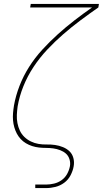

<svg xmlns="http://www.w3.org/2000/svg" viewBox="-20 -755 540 980"><path d="M160 205V187H215Q235 187 256 182Q277 177 294.5 164.5Q312 152 322.5 133Q333 114 337 93Q340 75 334.5 57.5Q329 40 316.5 29Q304 18 287 11.5Q270 5 252 2.5Q234 0 215.5 0Q197 0 179 -2Q161 -4 144 -9.5Q127 -15 112 -24Q97 -33 85.5 -45.5Q74 -58 66 -73Q58 -88 53 -105.5Q48 -123 46.5 -141Q45 -159 46.5 -177.5Q48 -196 51 -214Q51 -214 51 -214Q51 -214 51 -215Q60 -266 79.5 -316.5Q99 -367 128.5 -413.5Q158 -460 195.5 -501Q233 -542 274.5 -579.5Q316 -617 360 -651Q404 -685 450 -717H134L137 -735H485L482 -717Q436 -685 390.5 -651Q345 -617 302.5 -580Q260 -543 221 -501.5Q182 -460 151 -413Q120 -366 99.5 -315Q79 -264 70 -212Q67 -190 66 -168.5Q65 -147 69 -126.5Q73 -106 81.5 -88Q90 -70 104.5 -56Q119 -42 137.5 -33Q156 -24 176.5 -20.5Q197 -17 218.5 -17.5Q240 -18 261 -15Q282 -12 301.5 -4Q321 4 335 17.5Q349 31 354.5 51.5Q360 72 356 94Q352 117 340 140Q328 163 307.5 178Q287 193 263 199Q239 205 215 205Z"/></svg>

Font: Iosevka Curly Thin Oblique
Style: Regular
Weight: 100
Italic angle: -9°
Monospace: yes
Designer: Belleve Invis
Foundry: Belleve Invis
Version: Version 11.1.0; ttfautohint (v1.8.3)